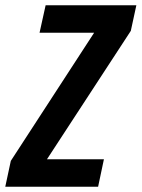

<svg xmlns="http://www.w3.org/2000/svg" viewBox="-44 -708 537 728"><path d="M-24 0 -3 -98 313 -584H106L129 -688H473L452 -591L134 -104H350L328 0Z"/></svg>

Font: Saira Condensed SemiBold
Style: Italic
Weight: 600
Width: 3
Italic angle: -12°
Designer: Hector Gatti with collaboration of the Omnibus-Type team
Foundry: Omnibus-Type
Version: Version 1.101